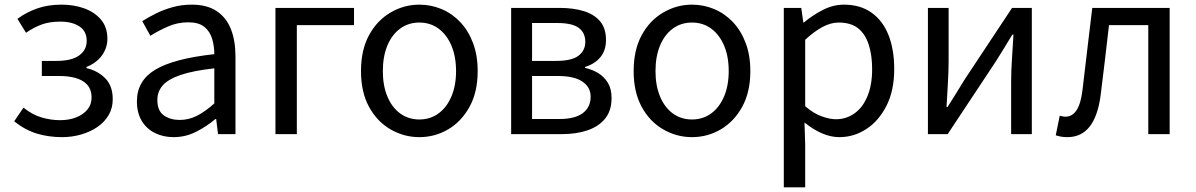

<svg xmlns="http://www.w3.org/2000/svg" viewBox="-20 -577 5144 826"><path d="M247 13Q190 13 139.5 -2Q89 -17 41 -55L81 -114Q118 -84 158 -72Q198 -60 239 -60Q277 -60 307.5 -72Q338 -84 356 -105.5Q374 -127 374 -158Q374 -204 338 -227Q302 -250 235 -250H160V-315H223Q288 -315 320.5 -338.5Q353 -362 353 -401Q353 -443 321.5 -463.5Q290 -484 240 -484Q193 -484 159 -471.5Q125 -459 92 -436L55 -496Q93 -524 139.5 -540.5Q186 -557 245 -557Q298 -557 342.5 -541Q387 -525 414.5 -492.5Q442 -460 442 -410Q442 -371 418.5 -338.5Q395 -306 352 -289V-284Q400 -273 432.5 -240.5Q465 -208 465 -150Q465 -112 447.5 -82Q430 -52 399.5 -31Q369 -10 329.5 1.5Q290 13 247 13Z M727 13Q682 13 646 -5Q610 -23 589.5 -57.5Q569 -92 569 -141Q569 -230 648.5 -277.5Q728 -325 902 -344Q902 -379 892.5 -410.5Q883 -442 859 -461.5Q835 -481 790 -481Q743 -481 701.5 -462.5Q660 -444 627 -423L592 -486Q617 -502 650 -518.5Q683 -535 722 -546Q761 -557 805 -557Q871 -557 912.5 -529Q954 -501 973.5 -451.5Q993 -402 993 -334V0H918L910 -65H907Q869 -33 823.5 -10Q778 13 727 13ZM753 -61Q792 -61 827.5 -79Q863 -97 902 -132V-283Q811 -273 757 -254.5Q703 -236 680 -209.5Q657 -183 657 -147Q657 -100 685 -80.5Q713 -61 753 -61Z M1165 0V-543H1503V-469H1257V0Z M1784 13Q1718 13 1660 -20.5Q1602 -54 1567.5 -117.5Q1533 -181 1533 -271Q1533 -362 1567.5 -425.5Q1602 -489 1660 -523Q1718 -557 1784 -557Q1834 -557 1879.5 -538Q1925 -519 1960 -482Q1995 -445 2015 -392Q2035 -339 2035 -271Q2035 -181 2000 -117.5Q1965 -54 1908 -20.5Q1851 13 1784 13ZM1784 -63Q1831 -63 1866.5 -89Q1902 -115 1922 -162Q1942 -209 1942 -271Q1942 -334 1922 -381Q1902 -428 1866.5 -454Q1831 -480 1784 -480Q1737 -480 1701.5 -454Q1666 -428 1646.5 -381Q1627 -334 1627 -271Q1627 -209 1646.5 -162Q1666 -115 1701.5 -89Q1737 -63 1784 -63Z M2179 0V-543H2387Q2447 -543 2492 -529Q2537 -515 2562 -485Q2587 -455 2587 -405Q2587 -360 2563 -331Q2539 -302 2497 -289V-285Q2528 -278 2553.5 -262.5Q2579 -247 2595 -221Q2611 -195 2611 -155Q2611 -101 2583.5 -67Q2556 -33 2508 -16.5Q2460 0 2397 0ZM2269 -315H2372Q2440 -315 2469 -337.5Q2498 -360 2498 -397Q2498 -436 2470 -457Q2442 -478 2378 -478H2269ZM2269 -65H2386Q2454 -65 2487.5 -90.5Q2521 -116 2521 -161Q2521 -202 2485.5 -226Q2450 -250 2381 -250H2269Z M2957 13Q2891 13 2833 -20.5Q2775 -54 2740.5 -117.5Q2706 -181 2706 -271Q2706 -362 2740.5 -425.5Q2775 -489 2833 -523Q2891 -557 2957 -557Q3007 -557 3052.5 -538Q3098 -519 3133 -482Q3168 -445 3188 -392Q3208 -339 3208 -271Q3208 -181 3173 -117.5Q3138 -54 3081 -20.5Q3024 13 2957 13ZM2957 -63Q3004 -63 3039.5 -89Q3075 -115 3095 -162Q3115 -209 3115 -271Q3115 -334 3095 -381Q3075 -428 3039.5 -454Q3004 -480 2957 -480Q2910 -480 2874.5 -454Q2839 -428 2819.5 -381Q2800 -334 2800 -271Q2800 -209 2819.5 -162Q2839 -115 2874.5 -89Q2910 -63 2957 -63Z M3352 229V-543H3427L3436 -480H3438Q3475 -511 3519.5 -534Q3564 -557 3611 -557Q3681 -557 3729.5 -522.5Q3778 -488 3802.5 -426Q3827 -364 3827 -280Q3827 -187 3793.5 -121.5Q3760 -56 3706.5 -21.5Q3653 13 3591 13Q3554 13 3516 -3.5Q3478 -20 3441 -50L3444 45V229ZM3576 -64Q3621 -64 3656.5 -89.5Q3692 -115 3712 -163.5Q3732 -212 3732 -279Q3732 -339 3717.5 -384.5Q3703 -430 3672 -455Q3641 -480 3588 -480Q3554 -480 3518.5 -461Q3483 -442 3444 -406V-120Q3480 -89 3515 -76.5Q3550 -64 3576 -64Z M3972 0V-543H4061V-316Q4061 -273 4058 -220.5Q4055 -168 4052 -116H4056Q4072 -141 4092.5 -174Q4113 -207 4128 -232L4334 -543H4419V0H4330V-227Q4330 -270 4333.5 -322.5Q4337 -375 4340 -428H4335Q4320 -403 4299.5 -369.5Q4279 -336 4263 -311L4057 0Z M4572 13Q4557 13 4545.5 11Q4534 9 4522 5L4539 -79Q4545 -78 4551 -76.5Q4557 -75 4564 -75Q4593 -75 4611.5 -103Q4630 -131 4637 -190Q4648 -279 4658 -367.5Q4668 -456 4679 -543H5012V0H4920V-469H4751Q4742 -393 4733.5 -318.5Q4725 -244 4715 -167Q4703 -77 4667.5 -32Q4632 13 4572 13Z"/></svg>

Font: Noto Sans KR
Style: Regular
Weight: 400
Designer: Ryoko NISHIZUKA  (kana, bopomofo & ideographs); Paul D. Hunt (Latin, Greek & Cyrillic); Sandoll Communications , Soo-you
Foundry: Adobe
Version: Version 2.004-H2;hotconv 1.0.118;makeotfexe 2.5.65603